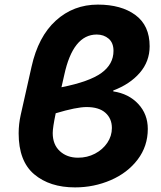

<svg xmlns="http://www.w3.org/2000/svg" viewBox="-20 -801 699 834"><path d="M61 -222Q61 -262 70 -302L117 -511Q146 -642 222.5 -711.5Q299 -781 405 -781Q507 -781 568.5 -735.5Q630 -690 630 -600Q630 -534 587 -484.5Q544 -435 472 -408V-404Q539 -394 580.5 -349.5Q622 -305 622 -241Q622 -166 578 -108Q534 -50 461 -18.5Q388 13 306 13Q196 13 128.5 -44Q61 -101 61 -222ZM466 -245Q466 -286 438 -311Q410 -336 356 -336Q312 -336 222 -309Q209 -247 209 -223Q209 -173 240 -144.5Q271 -116 319 -116Q359 -116 392.5 -133.5Q426 -151 446 -180.5Q466 -210 466 -245ZM473 -580Q473 -615 452 -633Q431 -651 400 -651Q297 -651 259 -475L247 -422Q368 -446 420.5 -484Q473 -522 473 -580Z"/></svg>

Font: Nebula Sans Bold
Style: Regular
Weight: 700
Italic angle: -9°
Designer: Paul D. Hunt for Adobe (as Source Sans)
Foundry: Nebula Entertainment & Broadcasting LLC
Version: Version 1.010